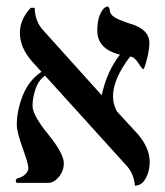

<svg xmlns="http://www.w3.org/2000/svg" viewBox="-20 -579 521 608"><path d="M453.1 -441.9Q453.1 -427.7 449 -408Q444.8 -388.2 440.4 -374Q436 -359.9 434.1 -359.9Q430.2 -359.9 418 -379.4Q405.8 -398.9 392.1 -399.9Q337.9 -329.1 337.9 -273.9Q337.9 -248.5 350.6 -225.6L416 -154.8Q454.1 -110.8 454.1 -64.9Q454.1 -38.1 441.7 -14.6Q429.2 8.8 407.2 8.8Q404.3 -28.3 380.9 -54.2L122.6 -339.4Q102.1 -325.2 92.5 -297.1Q83 -269 83 -244.1Q83 -214.4 132.6 -153.6Q182.1 -92.8 182.1 -62Q182.1 -38.1 166.5 -19Q150.9 0 132.8 0H32.2Q30.3 -3.9 29.8 -5.9Q29.8 -12.7 37.1 -15.1Q49.3 -17.1 59.6 -26.6Q69.8 -36.1 69.8 -46.9Q69.8 -60.1 51.5 -110.6Q33.2 -161.1 33.2 -184.1Q33.2 -229 52.2 -276.9Q71.3 -324.7 111.3 -351.6L81.1 -384.8Q43 -428.7 43 -475.1Q43 -517.1 77.1 -554.2H89.8Q90.8 -512.2 115.2 -484.9L300.8 -278.8L302.2 -277.8Q318.8 -354 359.9 -405.8Q288.1 -423.8 288.1 -481.9Q288.1 -512.7 296.1 -531.7Q304.2 -550.8 312.5 -555.2L320.8 -559.1Q327.6 -554.2 327.9 -544.7Q328.1 -535.2 340.1 -526.1Q352.1 -517.1 389.2 -504.9Q453.1 -487.8 453.1 -441.9Z"/></svg>

Font: Linux Biolinum O
Style: Bold
Weight: 700
Designer: Philipp H. Poll
Foundry: Philipp H. Poll
Version: Version 1.3.2